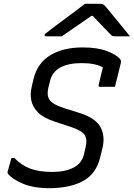

<svg xmlns="http://www.w3.org/2000/svg" viewBox="-20 -966 700 1004"><path d="M412 -718Q490 -718 539.5 -699Q589 -680 608 -657Q614 -649 613 -642Q606 -611 597.5 -577.5Q589 -544 581 -512H504Q493 -512 496 -523Q501 -545 506.5 -567Q512 -589 518 -614Q478 -636 407 -636Q339 -636 296.5 -613.5Q254 -591 242 -544L234 -512Q223 -472 237.5 -446.5Q252 -421 314 -401L403 -373Q483 -346 507 -298.5Q531 -251 515 -188L503 -140Q483 -59 418 -21.5Q353 16 245 18Q158 19 101 -5Q44 -29 22 -57Q18 -62 20 -69Q27 -93 31.5 -110Q36 -127 40 -140H55Q92 -102 137.5 -84.5Q183 -67 254 -67Q321 -67 364.5 -89.5Q408 -112 419 -159L427 -193Q438 -237 423 -260Q408 -283 354 -301L266 -330Q208 -349 179 -378Q150 -407 143.5 -442Q137 -477 146 -513L156 -556Q177 -638 244.5 -678Q312 -718 412 -718ZM424 -946H509Q516 -946 521 -942.5Q526 -939 538 -925Q547 -914 568 -888.5Q589 -863 614 -832.5Q639 -802 660 -776H584Q572 -776 568 -778Q564 -780 557 -787Q544 -800 521 -824Q498 -848 465 -883Q462 -883 458 -883Q408 -849 370.5 -822.5Q333 -796 303 -776H223Q211 -776 213 -783Q214 -787 219 -791.5Q224 -796 243 -810Q259 -822 283 -840Q307 -858 334 -878Q361 -898 385 -916Q409 -934 424 -946Z"/></svg>

Font: Recursive Mn Lnr St
Style: Italic
Weight: 400
Italic angle: -15°
Monospace: yes
Version: Version 1.079;hotconv 1.0.112;makeotfexe 2.5.65598; ttfautoh